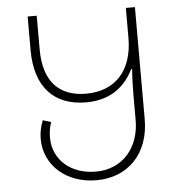

<svg xmlns="http://www.w3.org/2000/svg" viewBox="-52 -763 764 822"><g transform="rotate(-5 330.0 -352.0)"><path d="M330 10C467 10 558 -86 558 -232V-714H519V-586C519 -442 441 -363 318 -363C202 -363 136 -431 136 -569V-714H97V-569C97 -411 177 -326 315 -326C397 -326 473 -358 519 -451H523C520 -419 519 -359 519 -344V-232C519 -117 449 -27 330 -27C224 -27 147 -93 147 -189C147 -212 150 -233 158 -255L123 -266C113 -241 107 -215 107 -187C107 -73 201 10 330 10Z"/></g></svg>

Font: Noto Sans Georgian ExtraLight
Style: Regular
Weight: 200
Designer: Monotype Design Team, Akaki Razmadze
Foundry: Google LLC
Version: Version 2.005